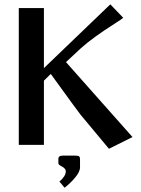

<svg xmlns="http://www.w3.org/2000/svg" viewBox="-20 -670 654 888"><path d="M350.1 64.9V104Q350.1 124.5 326.9 151.9Q303.7 179.2 278.8 198.2L254.9 169.9Q284.2 144.5 284.2 123Q284.2 115.2 278.8 109.4Q273.4 103.5 267.1 100.6Q260.7 97.7 255.4 93.5Q250 89.4 250 85V64.9Q250 49.8 270 49.8H329.1Q342.8 49.8 346.4 53.5Q350.1 57.1 350.1 64.9ZM66.9 0V-632.8H183.1V-355L490.2 -649.9L549.8 -587.9L540 -580.1Q532.2 -574.2 496.8 -551.8Q461.4 -529.3 422.9 -501.7Q384.3 -474.1 354 -446.8L285.2 -382.8L592.8 -36.1L483.9 18.1L352.1 -140.1Q345.2 -147.9 214.8 -328.1L183.1 -296.9V0Z"/></svg>

Font: Resagokr
Style: Bold
Weight: 600
Designer: gluk
Foundry: gluk
Version: Version 0.95